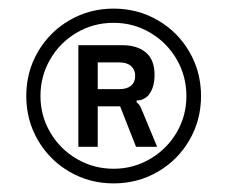

<svg xmlns="http://www.w3.org/2000/svg" viewBox="-20 -795 529 446"><path d="M41 -572Q41 -628 68 -674.5Q95 -721 141.5 -748Q188 -775 244 -775Q300 -775 346.5 -748Q393 -721 420 -674.5Q447 -628 447 -572Q447 -516 420 -469.5Q393 -423 346.5 -396Q300 -369 244 -369Q188 -369 141.5 -396Q95 -423 68 -469.5Q41 -516 41 -572ZM413 -572Q413 -618 390.5 -657Q368 -696 329 -719Q290 -742 244 -742Q197 -742 158 -719Q119 -696 96.5 -657Q74 -618 74 -572Q74 -526 97 -487Q120 -448 159 -425.5Q198 -403 244 -403Q290 -403 329 -426Q368 -449 390.5 -487.5Q413 -526 413 -572ZM162 -454V-690H264Q299 -690 319 -673Q339 -656 339 -621Q339 -591 325 -574Q321 -569 313 -565Q305 -561 298 -562L297 -558Q305 -551 307.5 -544Q310 -537 311 -536L345 -454H296L259 -548H207V-454ZM258 -588Q275 -588 284.5 -596Q294 -604 294 -619Q294 -633 284.5 -641.5Q275 -650 258 -650H207V-588Z"/></svg>

Font: Open Sauce Sans SemiBold
Style: Regular
Weight: 600
Designer: Alfredo Marco Pradil
Foundry: Creative Sauce Fz LLC
Version: Version 1.477